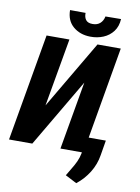

<svg xmlns="http://www.w3.org/2000/svg" viewBox="-121 -975 913 1253"><g transform="rotate(10 335.5 -348.5)"><path d="M189 -260.3 454.1 -710.9H608.4L485.4 0H334L412.6 -450.7L147.5 0H-6.8L116.7 -710.9H268.1ZM473.6 -899.9 576.7 -900.9Q574.2 -852.1 549.1 -818.6Q523.9 -785.2 484.1 -768.6Q444.3 -752 397.9 -752.9Q330.1 -753.9 284.7 -792.5Q239.3 -831.1 238.8 -900.9L341.8 -900.4Q340.8 -871.6 354.2 -854.2Q367.7 -836.9 398.4 -836.9Q429.2 -836.4 448.5 -853.5Q467.8 -870.6 473.6 -899.9ZM616.7 -102.5 600.1 -2.9Q590.3 59.1 557.1 112.5Q523.9 166 474.6 204.6L398.9 165.5Q413.6 139.2 429.2 114.3Q444.8 89.4 457 63Q469.2 36.6 475.1 5.9L494.1 -102.5Z"/></g></svg>

Font: Roboto Condensed ExtraBold
Style: Italic
Weight: 800
Italic angle: -12°
Designer: Christian Robertson
Foundry: Google
Version: Version 3.008; 2023